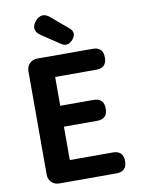

<svg xmlns="http://www.w3.org/2000/svg" viewBox="-104 -1053 823 1122"><g transform="rotate(-10 307.5 -492.0)"><path d="M156 0Q127 0 109 -18Q91 -36 91 -65V-370V-676Q91 -705 109 -723Q127 -741 156 -741H483Q545 -741 545 -679Q545 -617 483 -617H239V-446H436Q498 -446 498 -384Q498 -322 436 -322H239V-124H494Q556 -124 556 -62Q556 0 494 0H323ZM306 -802 244 -843 199 -873Q145 -910 185 -959Q225 -1006 272 -966L316 -928L370 -883Q408 -851 374 -812Q342 -777 306 -802Z"/></g></svg>

Font: GenSenRounded2 TW B
Style: Regular
Weight: 700
Version: Version 2.000;PS 2;hotconv 16.6.51;makeotf.lib2.5.65220 DEVE